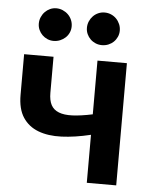

<svg xmlns="http://www.w3.org/2000/svg" viewBox="-52 -759 631 803"><g transform="rotate(5 263.5 -358.0)"><path d="M34.5 0ZM466 0H342.5V-201.5Q276 -185.5 219.8 -183.2Q163.5 -181 122.2 -196.8Q81 -212.5 57.8 -247.8Q34.5 -283 34.5 -342.5V-513H158V-361.5Q158 -330 168.2 -310.8Q178.5 -291.5 200.8 -282.8Q223 -274 258 -275.5Q293 -277 342.5 -287.5V-513H466ZM222.5 -646Q222.5 -632 217 -619.8Q211.5 -607.5 201.8 -598.5Q192 -589.5 179.2 -584.2Q166.5 -579 152 -579Q138.5 -579 126.2 -584.2Q114 -589.5 104.8 -598.5Q95.5 -607.5 90 -619.8Q84.5 -632 84.5 -646Q84.5 -660.5 90 -673.2Q95.5 -686 104.8 -695.5Q114 -705 126.2 -710.5Q138.5 -716 152 -716Q166.5 -716 179.2 -710.5Q192 -705 201.8 -695.5Q211.5 -686 217 -673.2Q222.5 -660.5 222.5 -646ZM424.5 -646Q424.5 -632 419 -619.8Q413.5 -607.5 404.2 -598.5Q395 -589.5 382.2 -584.2Q369.5 -579 355 -579Q341 -579 328.5 -584.2Q316 -589.5 306.8 -598.5Q297.5 -607.5 292 -619.8Q286.5 -632 286.5 -646Q286.5 -660.5 292 -673.2Q297.5 -686 306.8 -695.5Q316 -705 328.5 -710.5Q341 -716 355 -716Q369.5 -716 382.2 -710.5Q395 -705 404.2 -695.5Q413.5 -686 419 -673.2Q424.5 -660.5 424.5 -646Z"/></g></svg>

Font: Lato
Style: Bold
Weight: 700
Designer: Lukasz Dziedzic
Foundry: tyPoland Lukasz Dziedzic
Version: Version 2.007; 2014-02-27